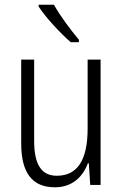

<svg xmlns="http://www.w3.org/2000/svg" viewBox="-20 -785 521 815"><path d="M209 -765H144V-757C173 -712 237 -643 280 -606H315V-616C281 -657 236 -716 209 -765ZM407 -532H352V-240C352 -104 308 -39 221 -39C158 -39 125 -84 125 -186V-532H70V-176C70 -55 114 10 213 10C287 10 332 -35 353 -92H357L363 0H407Z"/></svg>

Font: Noto Sans Malayalam Condensed Light
Style: Regular
Weight: 300
Width: 3
Designer: Jelle Bosma - Monotype Design Team
Foundry: Monotype Imaging Inc.
Version: Version 2.104